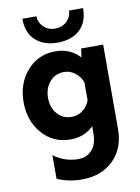

<svg xmlns="http://www.w3.org/2000/svg" viewBox="-104 -797 811 1115"><g transform="rotate(-10 302.0 -239.5)"><path d="M286.1 -557.1Q205.1 -557.1 156.5 -601.6Q107.9 -646 107.9 -729H190.9Q190.9 -693.8 217.5 -667Q244.1 -640.1 286.1 -640.1Q329.1 -640.1 356 -666.7Q382.8 -693.4 382.8 -729H465.8Q465.8 -645.5 417.2 -601.3Q368.7 -557.1 286.1 -557.1ZM414.1 -500H543.9V-2Q543.9 111.8 473.4 180.9Q402.8 250 287.1 250Q208 250 142.1 220.2V81.1Q207.5 129.9 288.1 129.9Q335.9 129.9 367.4 96.2Q398.9 62.5 398.9 -2V-43.9Q343.8 9.8 263.2 9.8Q161.6 9.8 96.2 -64.7Q30.8 -139.2 30.8 -250Q30.8 -360.8 96.2 -435.3Q161.6 -509.8 263.2 -509.8Q350.1 -509.8 407.2 -448.2ZM292 -118.2Q327.6 -118.2 356.4 -139.6Q385.3 -161.1 398.9 -196.8V-303.2Q385.3 -338.9 356.2 -360.8Q327.1 -382.8 292 -382.8Q239.7 -382.8 207.3 -344.7Q174.8 -306.6 174.8 -250Q174.8 -193.4 207.3 -155.8Q239.7 -118.2 292 -118.2Z"/></g></svg>

Font: Orkney
Style: Bold
Weight: 700
Designer: Samuel Oakes and Alfredo Marco Pradil
Foundry: Alfredo Marco Pradil
Version: 1.0